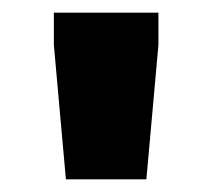

<svg xmlns="http://www.w3.org/2000/svg" viewBox="-20 -708 335 303"><path d="M84 -425 65 -637V-688H230V-637L211 -425Z"/></svg>

Font: Saira Thin ExtraBold
Style: Regular
Weight: 800
Version: Version 1.101